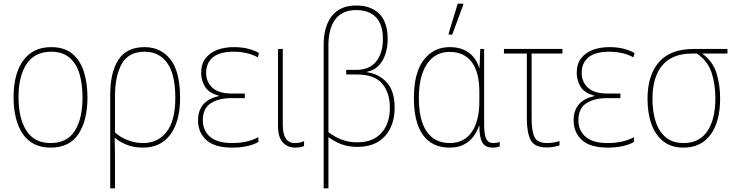

<svg xmlns="http://www.w3.org/2000/svg" viewBox="-20 -795 4019 1047"><path d="M457 -264Q457 -139 408 -64.5Q359 10 256 10Q155 10 104.5 -64.5Q54 -139 54 -265Q54 -393 107 -465.5Q160 -538 259 -538Q330 -538 373.5 -502.5Q417 -467 437 -405Q457 -343 457 -264ZM81 -265Q81 -150 124 -82.5Q167 -15 256 -15Q346 -15 388 -81.5Q430 -148 430 -264Q430 -336 413.5 -392Q397 -448 359 -480.5Q321 -513 259 -513Q171 -513 126 -447.5Q81 -382 81 -265Z M581 232V-278Q581 -401 626 -469.5Q671 -538 768 -538Q857 -538 909.5 -471Q962 -404 962 -261Q962 -134 909.5 -62Q857 10 760 10Q710 10 671.5 -5.5Q633 -21 607 -43H605Q606 -9 606.5 17Q607 43 607 70V232ZM761 -15Q841 -15 888.5 -76Q936 -137 936 -261Q936 -390 892 -451.5Q848 -513 768 -513Q682 -513 644.5 -447.5Q607 -382 607 -270V-73Q634 -48 674.5 -31.5Q715 -15 761 -15Z M1247 10Q1150 10 1105 -31.5Q1060 -73 1060 -138Q1060 -247 1174 -271V-273Q1119 -288 1098 -322Q1077 -356 1077 -398Q1077 -447 1101.5 -478Q1126 -509 1166 -523.5Q1206 -538 1254 -538Q1300 -538 1334 -529Q1368 -520 1392 -506L1386 -482Q1362 -496 1328 -504.5Q1294 -513 1255 -513Q1177 -513 1140.5 -482Q1104 -451 1104 -398Q1104 -348 1138.5 -316.5Q1173 -285 1243 -285H1315V-260H1243Q1173 -260 1129.5 -232Q1086 -204 1086 -139Q1086 -83 1125.5 -49Q1165 -15 1246 -15Q1330 -15 1389 -47V-21Q1366 -7 1329 1.5Q1292 10 1247 10Z M1589 10Q1550 10 1523 -17.5Q1496 -45 1496 -109V-528H1522V-114Q1522 -66 1538 -40.5Q1554 -15 1589 -15Q1602 -15 1614.5 -17.5Q1627 -20 1638 -25V1Q1629 5 1617 7.5Q1605 10 1589 10Z M1745 232V-553Q1745 -650 1789.5 -707.5Q1834 -765 1923 -765Q2003 -765 2048.5 -719.5Q2094 -674 2094 -582Q2094 -513 2065 -463.5Q2036 -414 1982 -404V-401Q2047 -392 2089.5 -345Q2132 -298 2132 -207Q2132 -112 2079.5 -53Q2027 6 1928 6Q1882 6 1844.5 -7.5Q1807 -21 1771 -47V232ZM1928 -19Q2014 -19 2060 -70Q2106 -121 2106 -208Q2106 -289 2064 -339Q2022 -389 1923 -389H1868V-414H1923Q1995 -414 2031.5 -460Q2068 -506 2068 -582Q2068 -662 2030 -701Q1992 -740 1923 -740Q1846 -740 1808.5 -689.5Q1771 -639 1771 -549V-74Q1806 -48 1843.5 -33.5Q1881 -19 1928 -19Z M2432 10Q2336 10 2286.5 -59Q2237 -128 2237 -260Q2237 -398 2290.5 -468Q2344 -538 2432 -538Q2495 -538 2535.5 -508.5Q2576 -479 2593 -426H2595L2599 -528H2620V-122Q2620 -60 2631.5 -37.5Q2643 -15 2669 -15Q2689 -15 2705 -21V3Q2699 6 2689 8Q2679 10 2667 10Q2627 10 2610.5 -17.5Q2594 -45 2594 -109H2592Q2582 -78 2562 -51Q2542 -24 2510 -7Q2478 10 2432 10ZM2433 -15Q2510 -15 2552 -74.5Q2594 -134 2594 -245V-295Q2594 -401 2552.5 -456.5Q2511 -512 2432 -512Q2353 -512 2308.5 -446Q2264 -380 2264 -260Q2264 -140 2307 -77.5Q2350 -15 2433 -15ZM2427 -606V-614L2476 -775H2506V-768L2446 -606Z M2961 9Q2894 9 2873.5 -32Q2853 -73 2853 -146V-503H2728V-528H3047V-503H2879V-151Q2879 -81 2894.5 -48Q2910 -15 2964 -15Q2999 -15 3031 -26V-2Q3020 2 3001 5.5Q2982 9 2961 9Z M3295 10Q3198 10 3153 -31.5Q3108 -73 3108 -138Q3108 -247 3222 -271V-273Q3167 -288 3146 -322Q3125 -356 3125 -398Q3125 -447 3149.5 -478Q3174 -509 3214 -523.5Q3254 -538 3302 -538Q3348 -538 3382 -529Q3416 -520 3440 -506L3434 -482Q3410 -496 3376 -504.5Q3342 -513 3303 -513Q3225 -513 3188.5 -482Q3152 -451 3152 -398Q3152 -348 3186.5 -316.5Q3221 -285 3291 -285H3363V-260H3291Q3221 -260 3177.5 -232Q3134 -204 3134 -139Q3134 -83 3173.5 -49Q3213 -15 3294 -15Q3378 -15 3437 -47V-21Q3414 -7 3377 1.5Q3340 10 3295 10Z M3707 10Q3641 10 3597.5 -24Q3554 -58 3532.5 -118Q3511 -178 3511 -256Q3511 -385 3573.5 -456.5Q3636 -528 3763 -528H3947V-503H3809Q3866 -462 3886.5 -398Q3907 -334 3907 -259Q3907 -132 3855 -61Q3803 10 3707 10ZM3708 -15Q3794 -15 3837.5 -80Q3881 -145 3881 -259Q3881 -335 3860.5 -398.5Q3840 -462 3780 -503H3755Q3646 -503 3592 -439Q3538 -375 3538 -256Q3538 -185 3556 -130.5Q3574 -76 3611.5 -45.5Q3649 -15 3708 -15Z"/></svg>

Font: Noto Sans SemiCondensed Thin
Style: Regular
Weight: 100
Width: 4
Designer: Monotype Design Team
Foundry: Monotype Imaging Inc.
Version: Version 2.013; ttfautohint (v1.8.4.7-5d5b)